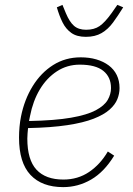

<svg xmlns="http://www.w3.org/2000/svg" viewBox="-20 -755 546 787"><path d="M239 12Q152 12 105 -38Q58 -88 58 -191Q58 -213 60 -235Q62 -257 66 -277Q80 -347 114 -402Q148 -457 198 -488.5Q248 -520 311 -520Q346 -520 375 -511.5Q404 -503 425.5 -487Q447 -471 458.5 -447.5Q470 -424 470 -394Q470 -371 461 -348.5Q452 -326 429 -305.5Q406 -285 364 -268.5Q322 -252 256 -242Q190 -232 95 -230Q94 -222 93 -208.5Q92 -195 92 -187Q92 -100 129.5 -59.5Q167 -19 240 -19Q299 -19 345 -50Q391 -81 422 -134L448 -117Q407 -50 353.5 -19Q300 12 239 12ZM307 -490Q255 -490 213 -462.5Q171 -435 143 -388Q115 -341 103 -279L99 -259Q205 -261 271 -272.5Q337 -284 372.5 -303Q408 -322 421.5 -345.5Q435 -369 435 -394Q435 -439 403.5 -464.5Q372 -490 307 -490ZM332 -604Q295 -604 272.5 -620Q250 -636 236.5 -663Q223 -690 213 -725L236 -735L250 -701Q265 -665 283.5 -649Q302 -633 333 -633Q366 -633 388 -648Q410 -663 438 -702L461 -735L485 -725Q464 -691 443.5 -663Q423 -635 396.5 -619.5Q370 -604 332 -604Z"/></svg>

Font: IBM Plex Sans ExtraLight
Style: Italic
Weight: 250
Italic angle: -11.31°
Designer: Mike Abbink, Paul van der Laan, Pieter van Rosmalen
Foundry: Bold Monday
Version: Version 3.201